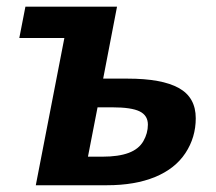

<svg xmlns="http://www.w3.org/2000/svg" viewBox="-20 -548 640 568"><path d="M357.4 -315.4Q459 -315.4 509 -287.6Q559.1 -259.8 559.1 -198.2Q559.1 -141.6 528.6 -95.2Q498 -48.8 438.7 -24.4Q379.4 0 296.4 0H85.9L170.4 -435.5H37.1L55.2 -528.3H326.2L285.2 -315.4ZM240.2 -84.5H283.2Q330.6 -84.5 360.6 -95.7Q390.6 -106.9 404.1 -130.4Q417.5 -153.8 417.5 -179.2Q417.5 -206.5 393.1 -218.5Q368.7 -230.5 312 -230.5H268.6Z"/></svg>

Font: Cousine
Style: Bold Italic
Weight: 700
Italic angle: -12°
Monospace: yes
Designer: Steve Matteson
Foundry: Ascender Corporation
Version: Version 1.20